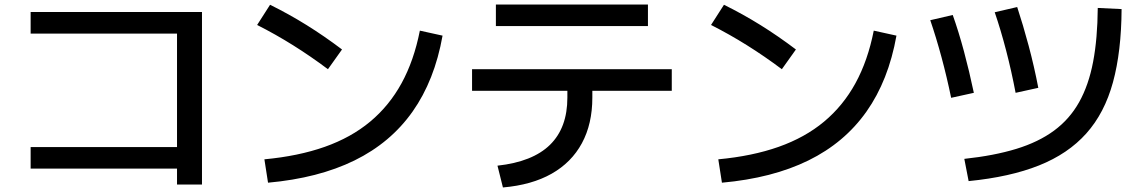

<svg xmlns="http://www.w3.org/2000/svg" viewBox="-20 -773 5040 846"><path d="M760 40V-30H115V-125H760V-625H115V-720H870V40Z M1145 -71Q1295 -85 1411 -126Q1527 -167 1611 -237Q1695 -307 1749.5 -406.5Q1804 -506 1830 -638L1930 -616Q1895 -419 1798 -281.5Q1701 -144 1542 -66Q1383 12 1161 32ZM1425 -468Q1349 -525 1271.5 -573.5Q1194 -622 1113 -663L1170 -752Q1253 -711 1331 -662.5Q1409 -614 1487 -555Z M2172 -43Q2327 -60 2403.5 -135Q2480 -210 2480 -343V-373H2060V-468H2940V-373H2590V-343Q2590 -227 2544 -142Q2498 -57 2410.5 -7.5Q2323 42 2196 53ZM2165 -658V-753H2835V-658Z M3145 -71Q3295 -85 3411 -126Q3527 -167 3611 -237Q3695 -307 3749.5 -406.5Q3804 -506 3830 -638L3930 -616Q3895 -419 3798 -281.5Q3701 -144 3542 -66Q3383 12 3161 32ZM3425 -468Q3349 -525 3271.5 -573.5Q3194 -622 3113 -663L3170 -752Q3253 -711 3331 -662.5Q3409 -614 3487 -555Z M4229 -73Q4360 -87 4458 -117Q4556 -147 4624.5 -197.5Q4693 -248 4735 -323Q4777 -398 4796.5 -500.5Q4816 -603 4817 -738L4922 -733Q4921 -546 4884 -410.5Q4847 -275 4766.5 -185Q4686 -95 4558 -44Q4430 7 4248 25ZM4171 -342Q4152 -434 4128.5 -521Q4105 -608 4079 -684L4178 -707Q4204 -634 4227.5 -546.5Q4251 -459 4271 -364ZM4455 -364Q4437 -459 4413.5 -549.5Q4390 -640 4363 -719L4462 -742Q4488 -663 4512.5 -571.5Q4537 -480 4555 -386Z"/></svg>

Font: M PLUS 2 Thin Medium
Style: Regular
Weight: 500
Version: Version 1.001